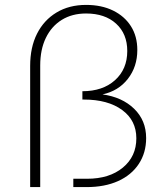

<svg xmlns="http://www.w3.org/2000/svg" viewBox="-20 -763 683 783"><path d="M103 -494Q103 -570 131 -625.5Q159 -681 210.5 -712Q262 -743 331 -743Q394 -743 441 -720Q488 -697 514 -656Q540 -615 540 -559Q540 -491 501.5 -441.5Q463 -392 398 -378Q478 -367 527 -319.5Q576 -272 576 -200Q576 -140 546 -94.5Q516 -49 461.5 -24.5Q407 0 333 0H279V-34H335Q426 -34 481 -79.5Q536 -125 536 -199Q536 -272 478 -314.5Q420 -357 322 -357H316V-391Q399 -391 449 -436Q499 -481 499 -555Q499 -625 453.5 -666.5Q408 -708 331 -708Q274 -708 232 -682Q190 -656 167 -608.5Q144 -561 144 -496V0H103Z"/></svg>

Font: Alexandria ExtraLight
Style: Regular
Weight: 250
Designer: Mohamed Gaber
Foundry: Kief Type Foundry
Version: Version 5.100